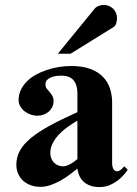

<svg xmlns="http://www.w3.org/2000/svg" viewBox="-20 -759 560 786"><path d="M459 -685.1Q459 -696.3 454.8 -706.1Q450.7 -715.8 443.4 -723.1Q436 -730.5 426 -734.6Q416 -738.8 404.8 -738.8Q393.6 -738.8 383.3 -734.6Q373 -730.5 367.2 -723.1L216.8 -539.1H269L442.9 -647Q452.1 -652.3 455.6 -663.1Q459 -673.8 459 -685.1ZM502.9 -64 488.8 -78.1Q477.5 -64.5 468.5 -60.3Q459.5 -56.2 452.9 -59.1Q446.3 -62 442.6 -70.6Q439 -79.1 439 -90.8V-339.8Q439 -369.6 430.2 -396.7Q421.4 -423.8 401.6 -444.3Q381.8 -464.8 349.9 -476.8Q317.9 -488.8 271 -488.8Q246.1 -488.8 220.5 -484.6Q194.8 -480.5 170.9 -472.4Q147 -464.4 126 -452.6Q105 -440.9 89.6 -425.3Q74.2 -409.7 65.2 -390.6Q56.2 -371.6 56.2 -349.1Q56.2 -334.5 63.5 -322.8Q70.8 -311 82 -302.5Q93.3 -293.9 106.7 -289.6Q120.1 -285.2 131.8 -285.2Q145 -285.2 157.2 -289.3Q169.4 -293.5 178.7 -301.3Q188 -309.1 193.6 -320.1Q199.2 -331.1 199.2 -345.2Q199.2 -358.4 194.1 -366.9Q189 -375.5 182.6 -382.6Q176.3 -389.6 171.1 -396.7Q166 -403.8 166 -414.1Q166 -424.3 172.4 -431.2Q178.7 -438 188.2 -442.1Q197.8 -446.3 209.2 -447.8Q220.7 -449.2 231 -449.2Q265.6 -449.2 281.2 -430.2Q296.9 -411.1 296.9 -377.9V-299.8Q231.4 -270.5 184.3 -244.9Q137.2 -219.2 106.7 -194.1Q76.2 -168.9 61.5 -142.3Q46.9 -115.7 46.9 -85Q46.9 -64.5 54.2 -47.9Q61.5 -31.2 74.7 -19.3Q87.9 -7.3 106 -0.7Q124 5.9 146 5.9Q166.5 5.9 187.5 -1.5Q208.5 -8.8 228.3 -20Q248 -31.2 265.4 -44.2Q282.7 -57.1 296.9 -68.8Q298.3 -55.2 304 -41.5Q309.6 -27.8 320.3 -17.1Q331.1 -6.3 347.4 0.2Q363.8 6.8 387.2 6.8Q409.7 6.8 428 -0.7Q446.3 -8.3 460.9 -19.3Q475.6 -30.3 486.1 -42.5Q496.6 -54.7 502.9 -64ZM296.9 -107.9Q296.9 -107.9 291.3 -103.3Q285.6 -98.6 277.3 -93Q269 -87.4 258.5 -82.8Q248 -78.1 238.8 -78.1Q216.3 -78.1 201.2 -93.3Q186 -108.4 186 -133.8Q186 -150.4 192.6 -165.8Q199.2 -181.2 209.2 -194.3Q219.2 -207.5 231.9 -219Q244.6 -230.5 257.1 -239.5Q269.5 -248.5 280 -254.9Q290.5 -261.2 296.9 -265.1Z"/></svg>

Font: Galatia SIL
Style: Bold
Weight: 700
Designer: Development by SIL's NRSI team
Version: Version 2.1